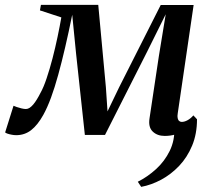

<svg xmlns="http://www.w3.org/2000/svg" viewBox="-52 -532 834 767"><path d="M606 11Q576 11 557.8 -6.8Q539.5 -24.5 545.5 -60.5L582.5 -307L610 -475L534.5 -323L367.5 7H287L252 -317L236.5 -473Q222.5 -404 208.5 -343.8Q194.5 -283.5 180.5 -232.8Q166.5 -182 151.8 -142Q137 -102 121 -73Q98.5 -32.5 72.5 -12.2Q46.5 8 12.5 8Q4.5 8 -5 6.2Q-14.5 4.5 -21.8 2Q-29 -0.5 -31.5 -3L2 -109.5Q6 -107.5 14.8 -104.5Q23.5 -101.5 33.8 -99Q44 -96.5 51.5 -96.5Q59 -96.5 66.2 -101.2Q73.5 -106 80.8 -114.5Q88 -123 95.2 -134.8Q102.5 -146.5 109.5 -160.5Q122 -182.5 134.2 -219Q146.5 -255.5 157.8 -298.8Q169 -342 178 -385Q187 -428 193 -462.5L107.5 -490.5L111.5 -512.5H340.5L371 -183.5L377.5 -87L424 -183.5L590 -512H721.5L658 -79Q656 -67.5 657.8 -59.8Q659.5 -52 664 -48.5Q668.5 -45 674 -45Q684.5 -45 696.8 -51.5Q709 -58 720.5 -71L735 -55.5Q727 -45 714.5 -33.5Q702 -22 685.8 -11.8Q669.5 -1.5 649.5 4.8Q629.5 11 606 11ZM735 -55.5Q735 3 715.5 49.8Q696 96.5 663.8 130.5Q631.5 164.5 592 185.8Q552.5 207 512 214.5L498.5 194Q537.5 174.5 571.5 143.5Q605.5 112.5 626 70.8Q646.5 29 644.5 -21.5Z"/></svg>

Font: Merriweather 120pt Medium
Style: Italic
Weight: 500
Italic angle: -7.8°
Version: Version 2.101